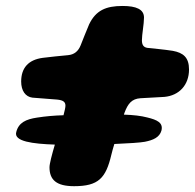

<svg xmlns="http://www.w3.org/2000/svg" viewBox="-20 -612 654 644"><path d="M228.5 12.5C310.5 12.5 335 -14.5 353.5 -93C356 -103.5 359.5 -116 363.5 -129C410 -131 450.5 -133.5 466 -136.5C493.5 -142 515 -151 521.5 -174C528 -200.5 507 -210 474 -218C453.5 -223.5 427 -226.5 395.5 -227.5C396 -229.5 397 -231.5 397.5 -233.5C409 -264.5 422 -280.5 451 -282.5C473 -284 506 -285.5 531.5 -287C580.5 -291.5 614 -326.5 614 -379C614 -419 595 -435 559.5 -441.5C531.5 -446 491 -449.5 474 -451.5C461.5 -453.5 456 -461.5 456 -477C456 -496.5 463 -531 463 -553C463 -580.5 437.5 -592 391 -592C335 -592 301.5 -577 279 -530.5C266 -499.5 260 -484 250.5 -460C242.5 -440 229 -429 208.5 -427C182 -424.5 146.5 -421 123.5 -418C74.5 -411.5 51 -383.5 51 -338.5C51 -307.5 65.5 -287.5 88.5 -284.5C117 -282 141.5 -280.5 171.5 -278C191.5 -276 199.5 -270.5 199.5 -257.5C199.5 -252 197 -240.5 193 -225.5C161 -224.5 133 -222 104 -217.5C67.5 -212 42.5 -201 34.5 -169C25.5 -137.5 90 -129.5 164 -127C154 -93 146 -62.5 146 -51C146 -8.5 169.5 12.5 228.5 12.5Z"/></svg>

Font: Gluten
Style: Bold Italic
Weight: 700
Italic angle: -13°
Designer: Tyler Finck
Foundry: Etcetera Type Company
Version: Version 0.920